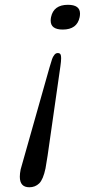

<svg xmlns="http://www.w3.org/2000/svg" viewBox="-20 -625 353 799"><path d="M178.2 22 169.4 75.7Q159.7 122.1 143.1 138.2Q126.5 154.3 102.1 154.3Q62.5 154.3 62.5 110.4Q62.5 97.2 65.9 80.1L186 -344.2Q193.8 -370.6 196.8 -379.4Q199.7 -388.2 206.1 -396.5Q211.9 -404.3 220.7 -404.3Q232.9 -404.3 233.9 -391.1Q234.4 -387.7 234.4 -382.8Q234.4 -370.1 231.4 -349.6ZM311.5 -553.7Q300.8 -502 241.2 -502Q190.9 -502 190.9 -539.1Q190.9 -545.9 192.4 -553.7Q203.1 -605 262.7 -605Q313 -605 313 -568.4Q313 -561.5 311.5 -553.7Z"/></svg>

Font: inglobal
Style: Italic
Weight: 400
Italic angle: -12°
Designer: Andrey Kochetov, Denis Davydov, Evgeny Yurtaev
Foundry: inglobal
Version: Version 1.00 September 25, 2014, initial release